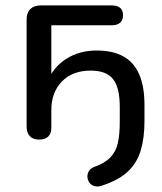

<svg xmlns="http://www.w3.org/2000/svg" viewBox="-20 -507 597 707"><path d="M357 176Q341 182 328.5 178.5Q316 175 309.5 166Q303 157 302 145.5Q301 134 307 123.5Q313 113 326 108Q366 94 386.5 72.5Q407 51 414 19.5Q421 -12 421 -57V-114Q421 -184 396.5 -215.5Q372 -247 314 -247Q247 -247 208 -207Q169 -167 169 -101V-37Q169 -16 158 -4.5Q147 7 124 7Q102 7 90 -5.5Q78 -18 78 -41V-435Q78 -460 91.5 -473.5Q105 -487 130 -487H392Q412 -487 422.5 -478Q433 -469 433 -451Q433 -433 422.5 -423.5Q412 -414 392 -414H169V-204H154Q175 -259 223.5 -290Q272 -321 336 -321Q395 -321 434 -299.5Q473 -278 492.5 -233.5Q512 -189 512 -120V-60Q512 0 498.5 46Q485 92 451.5 124Q418 156 357 176Z"/></svg>

Font: Nunito Medium
Style: Regular
Weight: 500
Designer: Vernon Adams
Foundry: Vernon Adams
Version: Version 3.602